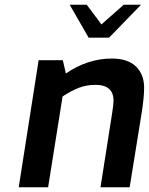

<svg xmlns="http://www.w3.org/2000/svg" viewBox="-20 -790 628 810"><path d="M143 -536H245L258 -480Q350 -543 452 -543Q519 -543 553.5 -509.5Q588 -476 588 -420Q588 -380 578 -316L527 0H404L453 -312Q459 -350 459 -365Q459 -432 383 -432Q345 -432 312.5 -419.5Q280 -407 244 -383L183 0H59ZM274 -770H346L408 -687L502 -770H575L440 -631H354Z"/></svg>

Font: Exo SemiBold
Style: Italic
Weight: 600
Italic angle: -9°
Designer: Natanael Gama
Foundry: Natanael Gama
Version: Version 1.500; ttfautohint (v1.6)